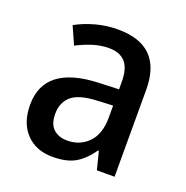

<svg xmlns="http://www.w3.org/2000/svg" viewBox="-105 -713 733 755"><g transform="rotate(20 261.0 -335.5)"><path d="M265 -615Q449 -615 449 -430V-66H375L356 -141H353Q322 -97 286.5 -76.5Q251 -56 192 -56Q123 -56 81.5 -99.5Q40 -143 40 -219Q40 -384 266 -392L348 -395V-426Q348 -483 324.5 -508.5Q301 -534 257 -534Q222 -534 189 -523.5Q156 -513 123 -496L90 -570Q126 -590 171 -602.5Q216 -615 265 -615ZM285 -324Q208 -321 176.5 -294Q145 -267 145 -219Q145 -176 167 -156Q189 -136 225 -136Q278 -136 313 -172Q348 -208 348 -277V-327Z"/></g></svg>

Font: Noto Sans Malayalam UI SemiCondensed Medium
Style: Regular
Weight: 500
Width: 4
Designer: Jelle Bosma - Monotype Design Team
Foundry: Monotype Imaging Inc.
Version: Version 2.104; ttfautohint (v1.8.4.7-5d5b)